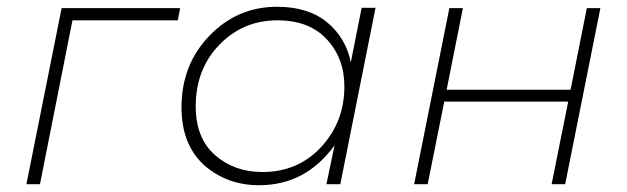

<svg xmlns="http://www.w3.org/2000/svg" viewBox="-20 -544 1851 567"><path d="M162 -520H512L505 -484H194L98 0H58Z M745 3Q650 3 582 -57Q516 -118 516 -227Q516 -353 598.5 -438.5Q681 -524 798 -524Q890 -524 945.5 -478.5Q1001 -433 1016 -360L1048 -521H1089L985 0H944L968 -115Q883 3 745 3ZM755 -36Q860 -36 928.5 -110Q997 -184 997 -289Q997 -372 945 -428Q893 -484 799 -484Q698 -484 628 -412Q558 -340 558 -230Q558 -136 615 -86Q672 -36 755 -36Z M1307 -520H1347L1299 -279H1665L1713 -520H1753L1649 0H1609L1658 -244H1292L1243 0H1203Z"/></svg>

Font: Argentum Sans ExtraLight
Style: Italic
Weight: 200
Italic angle: -11°
Designer: Julieta Ulanovsky (font), Cristiano Sobral (main changes and remaster)
Foundry: Julieta Ulanovsky (font), Cristiano Sobral (main changes and remaster)
Version: Version 2.007;June 15, 2022;FontCreator 14.0.0.2814 64-bit; 